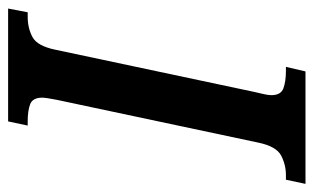

<svg xmlns="http://www.w3.org/2000/svg" viewBox="-184 -588 754 461"><g transform="rotate(-90 192.5 -357.0)"><path d="M-18 0 -8 -47H3Q28 -47 50 -58.5Q72 -70 81 -113L184 -598Q189 -624 189 -632Q189 -655 173.5 -661Q158 -667 132 -667H122L132 -714H403L394 -667H383Q356 -667 334.5 -655.5Q313 -644 304 -600L203 -124Q200 -111 197.5 -100Q195 -89 195 -82Q195 -59 211.5 -53Q228 -47 253 -47H263L252 0Z"/></g></svg>

Font: Noto Serif ExtraCondensed SemiBold
Style: Italic
Weight: 600
Width: 2
Italic angle: -12°
Designer: Monotype Design Team
Foundry: Monotype Imaging Inc.
Version: Version 2.013